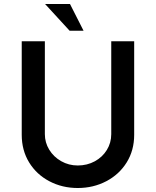

<svg xmlns="http://www.w3.org/2000/svg" viewBox="-20 -935 781 963"><path d="M370 -105Q417 -105 455.5 -126Q494 -147 516 -183Q538 -219 538 -262V-728H653V-259Q653 -181 615.5 -120.5Q578 -60 513 -26Q448 8 370 8Q292 8 227.5 -26Q163 -60 126 -120.5Q89 -181 89 -259V-728H205V-262Q205 -220 227 -184Q249 -148 287 -126.5Q325 -105 370 -105ZM331 -915 399 -781H329L206 -915Z"/></svg>

Font: Josefin Sans SemiBold
Style: Regular
Weight: 600
Designer: Santiago Orozco
Foundry: Typemade
Version: Version 2.000